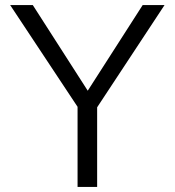

<svg xmlns="http://www.w3.org/2000/svg" viewBox="-20 -735 687 755"><path d="M362 0H285V-315L20 -715H109L338 -358H312L541 -715H627L362 -313Z"/></svg>

Font: Wix Madefor Display
Style: Regular
Weight: 400
Designer: Dalton Maag Ltd
Foundry: Dalton Maag Ltd
Version: Version 3.100